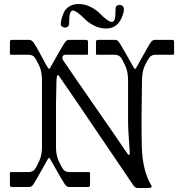

<svg xmlns="http://www.w3.org/2000/svg" viewBox="-20 -939 894 964"><path d="M756.8 -738.8H844.2Q854 -738.8 854 -729V-668.9Q854 -664.1 849.1 -664.1H762.2Q742.2 -664.1 732.4 -652.8Q722.7 -641.6 708 -611.8Q693.8 -582 692.9 -537.1Q689 -326.2 691.9 -204.6Q694.8 -83 740.2 -6.8Q744.1 0 738.3 2.4Q732.4 4.9 716.8 4.9H670.9Q658.7 4.9 649.4 -8.8Q640.1 -22.5 496.6 -234.4Q353 -446.8 275.9 -558.1Q263.2 -575.2 263.2 -519L261.2 -417V-202.1Q260.7 -160.2 275.4 -128.9Q290 -97.7 299.8 -85.9Q309.6 -74.7 330.1 -75.2H426.8Q431.6 -75.2 432.1 -69.8V-9.8Q432.1 0 421.9 0H325.2Q315.4 0 305.2 -14.2Q294.9 -28.3 231 -142.1Q226.1 -149.9 221.2 -142.1Q154.3 -21.5 145.5 -10.7Q136.7 0 127 0H40Q30.3 0 29.8 -9.8V-69.8Q29.8 -74.7 35.2 -75.2H122.1Q142.1 -75.2 151.9 -85.9Q161.6 -96.7 176.3 -128.9Q190.9 -160.2 190.9 -202.1V-537.1Q190.9 -579.1 176.3 -610.4Q161.6 -641.6 151.9 -653.3Q142.1 -664.1 122.1 -664.1H35.2Q30.3 -664.1 29.8 -668.9V-729Q29.8 -738.8 40 -738.8H127Q138.7 -739.3 150.4 -722.7Q162.1 -706.1 181.6 -668.9Q201.2 -631.8 204.1 -627Q207 -622.1 211.9 -613.3Q216.8 -604.5 221.7 -597.2Q226.6 -589.4 231 -597.2Q248 -627 272.9 -670.9Q297.9 -714.8 306.6 -727.1Q315.4 -739.3 325.2 -738.8H412.1Q421.9 -738.8 421.9 -729V-668.9Q421.9 -664.1 417 -664.1H309.1Q296.9 -664.1 293.9 -654.3Q291 -644.5 298.8 -633.8Q352.1 -554.7 458.5 -401.9Q564.9 -249 620.1 -167Q624 -160.2 627.9 -161.6Q631.8 -163.1 631.8 -170.9Q623 -288.1 623 -330.1V-537.1Q623 -579.1 608.4 -610.4Q593.8 -641.6 584 -653.3Q574.2 -664.1 554.2 -664.1H466.8Q461.9 -664.1 461.9 -668.9V-729Q461.9 -738.8 472.2 -738.8H559.1Q568.8 -738.8 577.1 -728Q585 -716.8 610.4 -671.9Q635.7 -627 652.8 -597.2Q657.7 -589.4 663.1 -597.2Q730 -718.3 738.8 -729Q748 -738.8 756.8 -738.8ZM478.5 -874Q523.4 -828.6 541 -829.1Q550.8 -829.1 555.7 -841.8Q560.1 -855 560.1 -893.1Q559.6 -907.2 570.3 -912.1Q581.1 -917 591.8 -911.6Q602.5 -906.2 602.1 -890.1Q601.6 -874 589.8 -847.2Q566.4 -795.9 513.2 -795.9Q481 -795.9 453.1 -810.1Q425.3 -824.2 408.7 -840.8Q364.3 -885.7 346.2 -886.2Q336.9 -886.2 332 -873Q327.1 -859.9 327.1 -821.8Q327.1 -807.6 316.4 -802.7Q305.7 -797.9 294.9 -803.7Q284.2 -809.1 285.2 -818.8Q285.2 -828.6 288.6 -842.3Q292 -856 299.8 -875Q307.6 -893.6 327.1 -906.2Q346.7 -918.9 376 -918.9Q405.3 -918.9 433.6 -904.8Q461.9 -890.6 478.5 -874Z"/></svg>

Font: BrevierViennese-Regular
Style: Regular
Weight: 400
Designer: Johannes Lang & Ellmer Stefan
Foundry: Johannes Lang & Ellmer Stefan
Version: Version 1.001;PS 001.001;hotconv 1.0.70;makeotf.lib2.5.58329